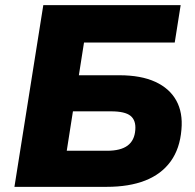

<svg xmlns="http://www.w3.org/2000/svg" viewBox="-20 -725 758 745"><path d="M36 0 148 -705H681L658 -560H306L286 -433H443Q527 -433 582.5 -407.5Q638 -382 664 -335Q690 -288 684 -222Q678 -148 642 -98.5Q606 -49 543.5 -24.5Q481 0 394 0ZM239 -140H395Q448 -140 475 -160Q502 -180 505 -221Q508 -258 486.5 -275.5Q465 -293 411 -293H263Z"/></svg>

Font: Nunito Sans 9pt Black
Style: Italic
Weight: 900
Italic angle: -9°
Version: Version 3.101;gftools[0.9.27]